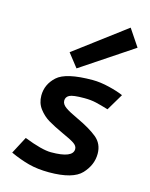

<svg xmlns="http://www.w3.org/2000/svg" viewBox="-119 -865 747 953"><g transform="rotate(15 254.5 -388.5)"><path d="M25 0ZM226.2 11.2Q348.8 11.2 392.5 -35.6Q436.2 -82.5 436.2 -140Q436.2 -191.2 398.8 -221.9Q361.2 -252.5 293.8 -283.8Q250 -303.8 228.8 -318.8Q207.5 -333.8 207.5 -352.5Q207.5 -371.2 225 -380.6Q242.5 -390 301.2 -390Q335 -390 361.9 -383.8Q388.8 -377.5 426.2 -366.2L477.5 -452.5Q450 -465 403.8 -476.2Q357.5 -487.5 318.8 -487.5Q181.2 -487.5 136.2 -446.2Q91.2 -405 91.2 -347.5Q91.2 -308.8 113.1 -280Q135 -251.2 164.4 -233.8Q193.8 -216.2 242.5 -193.8Q285 -175 303.8 -162.5Q322.5 -150 322.5 -133.8Q322.5 -87.5 210 -87.5Q163.8 -87.5 71.2 -123.8L25 -36.2Q73.8 -13.8 120.6 -1.2Q167.5 11.2 226.2 11.2ZM225 -522.5 491.2 -700 432.5 -787.5 171.2 -591.2Z"/></g></svg>

Font: Cambay
Style: Bold Italic
Weight: 700
Italic angle: -11°
Designer: Pooja Saxena
Foundry: Pooja Saxena
Version: Version 1.006;PS 001.006;hotconv 1.0.70;makeotf.lib2.5.58329